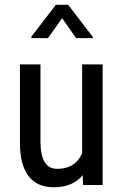

<svg xmlns="http://www.w3.org/2000/svg" viewBox="-20 -770 513 799"><path d="M325.7 -2 324.2 -41Q282.2 9.3 204.1 9.3Q133.8 9.3 98.1 -38.1Q63 -85.4 63 -175.3V-500V-502H64.5H146.5H148.4V-500V-181.6Q148.4 -66.9 218.3 -67.4Q293 -67.4 321.8 -131.8V-500V-502H323.2H405.8H407.2V-500V-2V0H405.8H327.6H325.7ZM366.2 -616.2V-611.3H296.9L238.3 -694.3L179.7 -611.3H110.4V-617.2L212.4 -750H263.7Z"/></svg>

Font: MAUL Condensed
Style: Condensed Regular
Weight: 400
Designer: MAUL
Version: Version 1.0; 2020; ttfautohint (v1.8.3)